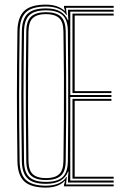

<svg xmlns="http://www.w3.org/2000/svg" viewBox="-20 -826 556 851"><path d="M183.8 5.5Q117.5 5.5 87.9 -21.8Q58.2 -49 57.2 -112Q56.2 -195.8 55.6 -266.5Q55 -337.2 55 -403.1Q55 -469 55.6 -537.9Q56.2 -606.8 57.2 -687.2Q58.2 -750.2 87.8 -777.9Q117.2 -805.5 183.5 -805.5Q208.5 -805.5 229.2 -799Q250 -792.5 266.2 -778.2H268.5L263.8 -792.5V-800H483.8V-791.5H272.8L273.8 -774.5L276.5 -760.2H273.5Q262.5 -778.2 239.2 -787.6Q216 -797 183.5 -797Q122 -797 95 -771.5Q68 -746 67 -687Q66 -611.5 65.4 -544.8Q64.8 -478 64.8 -411.9Q64.8 -345.8 65.2 -272.8Q65.8 -199.8 67 -112Q67.8 -53 95.5 -28Q123.2 -3 183.5 -3Q216.5 -3 240 -13.2Q263.5 -23.5 274.2 -41.5H276.5L274.2 -27L272.8 -8.5H483.8V0H263.8V-7.5L268.5 -23.5H266.2Q251 -8.2 230 -1.4Q209 5.5 183.8 5.5ZM183.5 -11.2Q127.5 -11.2 102.6 -34.8Q77.8 -58.2 76.8 -112Q75.8 -195.8 75.1 -266.5Q74.5 -337.2 74.5 -403.1Q74.5 -469 75.1 -537.9Q75.8 -606.8 76.8 -687Q77.8 -741.5 102.5 -765.1Q127.2 -788.8 183.5 -788.8Q223.5 -788.8 246.9 -775.1Q270.2 -761.5 280.8 -736.5H283L281.5 -757.5V-783H483.8V-774.2H291.5V-405H473.8V-396.2H291.5V-25.8H483.8V-17H281.5V-42.5L283.8 -65H281.5Q271.5 -39 247.4 -25.1Q223.2 -11.2 183.5 -11.2ZM183.5 -19.8Q234.5 -19.8 257.4 -41Q280.2 -62.2 280.8 -112.2Q282 -205.2 282.2 -295.4Q282.5 -385.5 282.2 -481.4Q282 -577.2 280.8 -686.8Q280.5 -738.8 256.4 -759.5Q232.2 -780.2 183.5 -780.2Q132.5 -780.2 110 -758.6Q87.5 -737 86.5 -687Q85.5 -610.2 84.9 -541.8Q84.2 -473.2 84.2 -406.4Q84.2 -339.5 84.9 -267.6Q85.5 -195.8 86.5 -112.2Q87.2 -62.2 110.2 -41Q133.2 -19.8 183.5 -19.8ZM183.8 -28Q140 -28 118.5 -46.8Q97 -65.5 96.5 -112.5Q95 -219.2 94.5 -313.6Q94 -408 94.5 -499Q95 -590 96.5 -686.8Q97 -734 118.5 -753Q140 -772 183.8 -772Q228.2 -772 249.4 -752.8Q270.5 -733.5 271.2 -686.8Q272.5 -596.8 273.1 -506.6Q273.8 -416.5 273.4 -319.6Q273 -222.8 271.2 -112.2Q270.5 -64.5 248.5 -46.2Q226.5 -28 183.8 -28ZM183.8 -36.5Q222.8 -36.5 241.8 -53.6Q260.8 -70.8 261.2 -113.5Q262.8 -213.2 263.2 -303.6Q263.8 -394 263.4 -486.6Q263 -579.2 261.2 -685.8Q260.8 -729.8 241.4 -746.6Q222 -763.5 183.8 -763.5Q145.2 -763.5 126 -746.5Q106.8 -729.5 106.2 -686Q105 -597.8 104.4 -507.9Q103.8 -418 104.1 -320.9Q104.5 -223.8 106.2 -113.2Q106.8 -70.8 125.8 -53.6Q144.8 -36.5 183.8 -36.5ZM301.2 -34.2V-387.8H473.8V-379.2H311V-42.8H483.8V-34.2ZM301.2 -413.5V-765.8H483.8V-757.2H311V-422H473.8V-413.5Z"/></svg>

Font: Big Shoulders Inline Text Thin ExtraLight
Style: Regular
Weight: 250
Version: Version 2.002